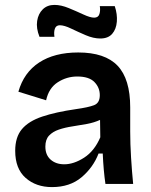

<svg xmlns="http://www.w3.org/2000/svg" viewBox="-20 -750 617 783"><path d="M192 13Q127 13 84.5 -24.5Q42 -62 42 -135Q42 -191 69.5 -223.5Q97 -256 152 -274.5Q207 -293 290 -305Q340 -312 363.5 -321Q387 -330 387 -362Q387 -393 365 -415.5Q343 -438 295 -438Q252 -438 215.5 -414.5Q179 -391 168 -341L55 -376Q77 -454 139.5 -495Q202 -536 299 -536Q408 -536 459.5 -482Q511 -428 511 -312V-214Q511 -163 514.5 -107Q518 -51 523 0H410Q402 -54 399 -124H382Q360 -67 312.5 -27Q265 13 192 13ZM242 -80Q281 -80 323 -107Q365 -134 389 -190L388 -261Q364 -250 334.5 -244.5Q305 -239 275 -234.5Q245 -230 220 -221.5Q195 -213 180 -197Q165 -181 165 -152Q165 -118 186.5 -99Q208 -80 242 -80ZM389 -593Q361 -593 329.5 -606.5Q298 -620 270 -633.5Q242 -647 224 -647Q209 -647 204 -633.5Q199 -620 202 -600H141Q127 -635 131.5 -664.5Q136 -694 154.5 -712Q173 -730 202 -730Q229 -730 260.5 -717Q292 -704 320 -691Q348 -678 364 -678Q381 -678 385.5 -693Q390 -708 387 -725H448Q459 -692 456.5 -661.5Q454 -631 437.5 -612Q421 -593 389 -593Z"/></svg>

Font: Bricolage Grotesque 12pt SemiBold
Style: Regular
Weight: 600
Designer: Mathieu Triay
Foundry: Atelier Triay
Version: Version 1.001; ttfautohint (v1.8.4.7-5d5b);gftools[0.9.33.de